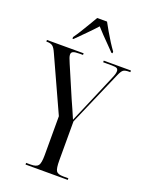

<svg xmlns="http://www.w3.org/2000/svg" viewBox="-172 -1016 852 1102"><g transform="rotate(20 253.5 -465.5)"><path d="M126 0V-10H154Q189 -10 200 -25Q211 -40 211 -89V-326L60 -657Q47 -687 35 -695.5Q23 -704 3 -704H-3V-714H221V-704H201Q170 -704 160 -698.5Q150 -693 150 -681Q150 -672 154 -661Q158 -650 166 -631L247 -442Q259 -415 270 -390.5Q281 -366 294 -335Q300 -349 310.5 -373.5Q321 -398 331 -421L420 -630Q430 -653 433 -663.5Q436 -674 436 -682Q436 -694 428.5 -699Q421 -704 397 -704H344V-714H510V-704H502Q478 -704 467.5 -696.5Q457 -689 445 -661L300 -327V-89Q300 -40 309.5 -25Q319 -10 352 -10H384V0ZM132 -781Q146 -800 162.5 -826.5Q179 -853 195.5 -881Q212 -909 225 -931H285Q297 -909 313 -881Q329 -853 346 -826.5Q363 -800 377 -781V-771H370Q359 -783 336.5 -805.5Q314 -828 291 -852Q268 -876 255 -891Q228 -861 197.5 -830.5Q167 -800 138 -771H132Z"/></g></svg>

Font: Noto Serif Display ExtraCondensed
Style: Regular
Weight: 400
Width: 2
Designer: Monotype Design Team
Foundry: Monotype Imaging Inc.
Version: Version 2.009